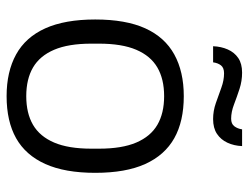

<svg xmlns="http://www.w3.org/2000/svg" viewBox="-108 -652 771 596"><g transform="rotate(90 278.0 -353.5)"><path d="M278 12Q202 12 148.5 -17.5Q95 -47 67.5 -108Q40 -169 40 -263Q40 -358 67.5 -418.5Q95 -479 148.5 -508.5Q202 -538 278 -538Q356 -538 408.5 -508.5Q461 -479 488.5 -418.5Q516 -358 516 -263Q516 -169 488.5 -108Q461 -47 408.5 -17.5Q356 12 278 12ZM278 -49Q331 -49 367 -70Q403 -91 422 -135.5Q441 -180 441 -251V-275Q441 -346 422 -390.5Q403 -435 367 -456Q331 -477 278 -477Q225 -477 189 -456Q153 -435 134 -390.5Q115 -346 115 -275V-251Q115 -180 134 -135.5Q153 -91 189 -70Q225 -49 278 -49ZM123 -629Q124 -654 133 -674.5Q142 -695 159.5 -707Q177 -719 205 -719Q231 -719 255.5 -711Q280 -703 303.5 -694Q327 -685 348 -685Q364 -685 371.5 -695Q379 -705 381 -719H433Q432 -694 422.5 -673.5Q413 -653 395 -641Q377 -629 349 -629Q324 -629 299.5 -637.5Q275 -646 252 -654.5Q229 -663 207 -663Q190 -663 182.5 -653.5Q175 -644 173 -629Z"/></g></svg>

Font: Archivo SemiBold Light
Style: Regular
Weight: 300
Version: Version 2.001